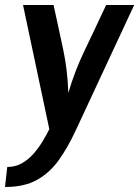

<svg xmlns="http://www.w3.org/2000/svg" viewBox="-77 -517 556 767"><path d="M-48 150Q-15 150 11 135Q37 120 57.5 96.5Q78 73 93.5 47Q109 21 120 -1L15 -497H137Q149 -441 158.5 -398Q168 -355 176 -316.5Q184 -278 189 -237.5Q194 -197 196 -146Q210 -193 225 -232Q240 -271 258.5 -310Q277 -349 298.5 -394Q320 -439 347 -497H459L226 3Q195 70 159 121Q123 172 72 201Q21 230 -57 230Z"/></svg>

Font: Rosario
Style: Bold Italic
Weight: 700
Italic angle: -8.05°
Designer: Hector Gatti
Foundry: Omnibus Type
Version: Version 1.101; ttfautohint (v1.8.1.43-b0c9)